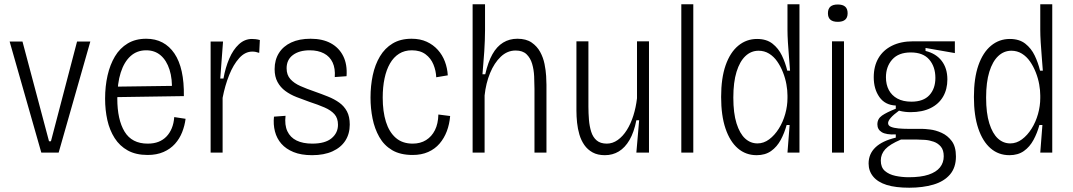

<svg xmlns="http://www.w3.org/2000/svg" viewBox="-20 -713 5012 897"><path d="M173 0 25 -519H85L209 -53H218L340 -519H402L254 0Z M670 11Q615 11 577 -10Q539 -31 515.5 -68Q492 -105 481.5 -152Q471 -199 471 -252Q471 -310 482.5 -360.5Q494 -411 517 -449.5Q540 -488 576.5 -510Q613 -532 663 -532Q706 -532 739 -514.5Q772 -497 795 -463Q818 -429 829 -379Q840 -329 839 -264L507 -259V-308L802 -312L783 -283Q786 -344 772 -387.5Q758 -431 730.5 -454.5Q703 -478 663 -478Q620 -478 590 -451Q560 -424 544 -374Q528 -324 528 -253Q528 -154 562 -98Q596 -42 670 -42Q699 -42 720.5 -50.5Q742 -59 757.5 -75Q773 -91 782.5 -114Q792 -137 794 -166L847 -158Q843 -126 831 -95.5Q819 -65 797.5 -41Q776 -17 744 -3Q712 11 670 11Z M964 0V-318V-519H1022L1009 -346H1024Q1033 -397 1051 -439Q1069 -481 1096 -506Q1123 -531 1157 -531Q1165 -531 1174 -530Q1183 -529 1194 -526L1191 -466Q1182 -469 1174.5 -470.5Q1167 -472 1159 -472Q1125 -472 1097.5 -441.5Q1070 -411 1050.5 -362Q1031 -313 1020 -256V0Z M1438 12Q1387 12 1351.5 -2.5Q1316 -17 1294.5 -41.5Q1273 -66 1264.5 -99Q1256 -132 1260 -168L1314 -172Q1309 -129 1322.5 -100Q1336 -71 1365.5 -56.5Q1395 -42 1439 -42Q1499 -42 1529 -67Q1559 -92 1559 -130Q1559 -161 1542.5 -179.5Q1526 -198 1496 -211Q1466 -224 1426 -237Q1395 -248 1365.5 -259.5Q1336 -271 1313 -288Q1290 -305 1276.5 -330Q1263 -355 1263 -390Q1263 -433 1283 -465Q1303 -497 1340.5 -514.5Q1378 -532 1431 -532Q1487 -532 1525.5 -511Q1564 -490 1583.5 -451Q1603 -412 1599 -357L1544 -353Q1547 -393 1534 -421Q1521 -449 1493.5 -463.5Q1466 -478 1427 -478Q1378 -478 1348.5 -456Q1319 -434 1319 -394Q1319 -363 1336.5 -343.5Q1354 -324 1383.5 -311Q1413 -298 1448 -286Q1482 -274 1512 -262Q1542 -250 1565 -233.5Q1588 -217 1601 -192.5Q1614 -168 1614 -131Q1614 -88 1593.5 -56Q1573 -24 1533.5 -6Q1494 12 1438 12Z M1908 11Q1850 11 1812 -11.5Q1774 -34 1752 -73Q1730 -112 1720.5 -159.5Q1711 -207 1711 -257Q1711 -312 1721.5 -361.5Q1732 -411 1755 -449.5Q1778 -488 1814.5 -510Q1851 -532 1903 -532Q1943 -532 1973.5 -518Q2004 -504 2025.5 -480Q2047 -456 2058.5 -425.5Q2070 -395 2072 -361L2018 -352Q2017 -382 2005 -411.5Q1993 -441 1968 -459.5Q1943 -478 1904 -478Q1870 -478 1844.5 -462Q1819 -446 1802 -416.5Q1785 -387 1776.5 -346.5Q1768 -306 1768 -257Q1768 -192 1783 -144Q1798 -96 1829 -69Q1860 -42 1908 -42Q1944 -42 1970.5 -58.5Q1997 -75 2012 -105Q2027 -135 2028 -178L2083 -171Q2080 -133 2067.5 -100Q2055 -67 2033.5 -42Q2012 -17 1980.5 -3Q1949 11 1908 11Z M2188 0V-327V-693H2246V-570Q2246 -548 2245 -523.5Q2244 -499 2242.5 -473.5Q2241 -448 2238.5 -421.5Q2236 -395 2234 -366H2247Q2260 -423 2280.5 -459.5Q2301 -496 2330.5 -514Q2360 -532 2397 -532Q2438 -532 2463.5 -514.5Q2489 -497 2503.5 -470.5Q2518 -444 2524 -414Q2530 -384 2531.5 -358Q2533 -332 2533 -317V0H2477V-298Q2477 -325 2475.5 -356.5Q2474 -388 2466 -415Q2458 -442 2440 -459.5Q2422 -477 2389 -477Q2350 -477 2319.5 -448Q2289 -419 2269.5 -371.5Q2250 -324 2244 -267V0Z M2806 12Q2772 12 2748.5 -1Q2725 -14 2710 -35.5Q2695 -57 2687 -84Q2679 -111 2676 -140Q2673 -169 2673 -196V-520H2729V-215Q2729 -184 2731.5 -153.5Q2734 -123 2742 -97.5Q2750 -72 2767.5 -57Q2785 -42 2815 -42Q2842 -42 2866 -59Q2890 -76 2908.5 -105.5Q2927 -135 2939 -173Q2951 -211 2956 -254V-520H3012V-208V0H2953L2966 -151H2953Q2942 -95 2921 -59Q2900 -23 2871 -5.5Q2842 12 2806 12Z M3163 0V-693H3219V0Z M3515 12Q3464 12 3427 -20Q3390 -52 3369.5 -112.5Q3349 -173 3349 -260Q3349 -348 3370 -408Q3391 -468 3429 -499.5Q3467 -531 3517 -531Q3561 -531 3589 -509Q3617 -487 3633 -453.5Q3649 -420 3658 -383H3671Q3669 -412 3666 -447Q3663 -482 3661 -515.5Q3659 -549 3659 -574V-693H3715V-264V0H3659L3669 -129H3655Q3645 -92 3627.5 -59.5Q3610 -27 3582.5 -7.5Q3555 12 3515 12ZM3519 -43Q3548 -43 3573.5 -62Q3599 -81 3618.5 -112Q3638 -143 3648.5 -180.5Q3659 -218 3659 -255V-267Q3659 -291 3654 -319Q3649 -347 3638 -375Q3627 -403 3611 -426Q3595 -449 3573 -462.5Q3551 -476 3524 -476Q3489 -476 3462.5 -451Q3436 -426 3421 -377.5Q3406 -329 3406 -257Q3406 -184 3421 -136.5Q3436 -89 3461 -66Q3486 -43 3519 -43Z M3867 0V-520H3923V0ZM3894 -611Q3871 -611 3859.5 -621Q3848 -631 3848 -651Q3848 -672 3859.5 -682Q3871 -692 3894 -692Q3917 -692 3928.5 -682Q3940 -672 3940 -651Q3940 -631 3928.5 -621Q3917 -611 3894 -611Z M4228 164Q4164 164 4122.5 151Q4081 138 4059.5 112Q4038 86 4038 51Q4038 6 4070 -24.5Q4102 -55 4165 -70V-85Q4120 -83 4099.5 -95.5Q4079 -108 4079 -132Q4079 -158 4100.5 -173Q4122 -188 4165 -205V-220Q4115 -222 4088.5 -259.5Q4062 -297 4062 -352Q4062 -404 4084 -441.5Q4106 -479 4147.5 -499.5Q4189 -520 4246 -520H4441V-465L4304 -489V-475Q4353 -463 4379.5 -428.5Q4406 -394 4406 -342Q4406 -296 4386 -261.5Q4366 -227 4327.5 -208Q4289 -189 4234 -189Q4222 -189 4208.5 -190.5Q4195 -192 4180 -196Q4154 -177 4141.5 -162.5Q4129 -148 4129 -138Q4129 -126 4142.5 -120.5Q4156 -115 4177.5 -113Q4199 -111 4223 -111H4288Q4300 -111 4325.5 -108Q4351 -105 4379 -92.5Q4407 -80 4426.5 -54Q4446 -28 4446 18Q4446 70 4418 102.5Q4390 135 4340.5 149.5Q4291 164 4228 164ZM4226 115Q4282 115 4318 103Q4354 91 4371.5 69Q4389 47 4389 17Q4389 -12 4375.5 -28Q4362 -44 4342 -51Q4322 -58 4301.5 -59.5Q4281 -61 4265 -61H4189Q4137 -39 4116 -16Q4095 7 4095 37Q4095 69 4114 85.5Q4133 102 4163 108.5Q4193 115 4226 115ZM4238 -238Q4294 -238 4322 -268.5Q4350 -299 4350 -349Q4350 -401 4321.5 -434.5Q4293 -468 4235 -468Q4178 -468 4148.5 -435Q4119 -402 4119 -352Q4119 -318 4132.5 -292.5Q4146 -267 4172.5 -252.5Q4199 -238 4238 -238Z M4696 12Q4645 12 4608 -20Q4571 -52 4550.5 -112.5Q4530 -173 4530 -260Q4530 -348 4551 -408Q4572 -468 4610 -499.5Q4648 -531 4698 -531Q4742 -531 4770 -509Q4798 -487 4814 -453.5Q4830 -420 4839 -383H4852Q4850 -412 4847 -447Q4844 -482 4842 -515.5Q4840 -549 4840 -574V-693H4896V-264V0H4840L4850 -129H4836Q4826 -92 4808.5 -59.5Q4791 -27 4763.5 -7.5Q4736 12 4696 12ZM4700 -43Q4729 -43 4754.5 -62Q4780 -81 4799.5 -112Q4819 -143 4829.5 -180.5Q4840 -218 4840 -255V-267Q4840 -291 4835 -319Q4830 -347 4819 -375Q4808 -403 4792 -426Q4776 -449 4754 -462.5Q4732 -476 4705 -476Q4670 -476 4643.5 -451Q4617 -426 4602 -377.5Q4587 -329 4587 -257Q4587 -184 4602 -136.5Q4617 -89 4642 -66Q4667 -43 4700 -43Z"/></svg>

Font: Bricolage Grotesque SemiCondensed ExtraLight
Style: Regular
Weight: 250
Width: 4
Designer: Mathieu Triay
Foundry: Atelier Triay
Version: Version 1.000;gftools[0.9.30]